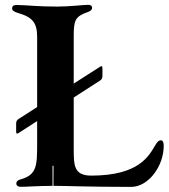

<svg xmlns="http://www.w3.org/2000/svg" viewBox="-20 -754 684 779"><path d="M55 -214.1 130.7 -262.8V-170.5C130.3 -85.9 131.4 -44.7 63.6 -26.3C51.8 -22.7 46.2 -18.1 46.2 -9.6C46.2 -0.7 53.6 4.3 64.6 3.9C83.5 4.3 128.2 0.4 193.2 0V-81.3H197.1L196.7 0C249.3 0 339.5 4.3 512.1 4.3C583.1 4.3 644.2 -81 644.2 -161.9C644.2 -181.8 637.1 -184.7 632.8 -184.7C622.9 -184.7 616.5 -176.1 608.7 -162.6C583.8 -121.8 544.4 -41.5 350.1 -41.5C275.6 -41.5 279.8 -89.8 279.1 -153.8V-358.3L386 -427.2C392.8 -431.8 395.2 -436.4 395.6 -444.6V-478C395.2 -486.2 393.1 -487.2 386 -483.3L279.1 -414.8V-605.1C279.1 -672.2 284.4 -686.8 336.6 -705.3C348 -709.2 353.7 -714.8 353.7 -722.3C353.7 -729.4 348.7 -734.4 338.8 -734.4C316.1 -734.4 263.8 -727.3 211.3 -727.3C128.6 -727.3 87 -733.7 46.5 -733.7C34.1 -733.7 29.1 -728 29.1 -720.2C29.1 -711.6 35.9 -706.3 56.1 -700.3C113.3 -683.6 130.7 -660.2 130.7 -603V-319.6L55 -271C48.3 -266.3 45.8 -261.7 45.5 -253.6V-219.5C45.8 -211.3 47.9 -210.2 55 -214.1Z"/></svg>

Font: Margiela Serif Semibold
Style: Regular
Weight: 600
Designer: Andreas Faust, Stefan Endress
Version: Version 1.002;FEAKit 1.0